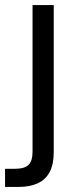

<svg xmlns="http://www.w3.org/2000/svg" viewBox="-48 -521 294 761"><path d="M-28 220V148H11Q49 148 65 132.5Q81 117 81 80V-501H165V82Q165 130 149 160.5Q133 191 101.5 205.5Q70 220 24 220Z"/></svg>

Font: DM Sans 17pt
Style: Regular
Weight: 400
Version: Version 4.004;gftools[0.9.30]